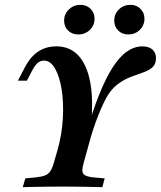

<svg xmlns="http://www.w3.org/2000/svg" viewBox="-20 -774 665 794"><path d="M234.7 -2.4Q208.1 -2.4 178.6 -2Q149.2 -1.6 122.2 -1.2Q95.2 -0.8 74.2 0L84.7 -36.3L125.8 -40.3Q151.6 -42.7 166.1 -48.4Q180.6 -54 189.1 -67.7Q197.6 -81.5 204 -105.6L218.5 -155.6Q236.3 -219.4 239.9 -284.3Q243.5 -349.2 235.1 -403.2Q226.6 -457.3 207.7 -490.3Q188.7 -523.4 162.1 -523.4Q146.8 -523.4 135.5 -513.7Q124.2 -504 111.3 -479L91.1 -440.3H54L83.9 -497.6Q99.2 -525.8 117.7 -544.4Q136.3 -562.9 160.1 -572.6Q183.9 -582.3 212.9 -582.3Q300.8 -582.3 337.9 -488.3Q375 -394.4 352.4 -224.2L334.7 -216.9Q362.1 -312.9 389.9 -382.3Q417.7 -451.6 446.4 -496Q475 -540.3 505.6 -561.3Q536.3 -582.3 568.5 -582.3Q595.2 -582.3 610.1 -569.4Q625 -556.5 625 -533.9Q625 -508.9 610.9 -496Q596.8 -483.1 573.4 -475Q550 -466.9 522.2 -456.5Q494.4 -446 467.3 -426.2Q440.3 -406.5 419.4 -369.4Q408.9 -350 397.2 -323Q385.5 -296 374.6 -265.7Q363.7 -235.5 355.6 -207.3L327.4 -105.6Q320.2 -81.5 320.6 -68.1Q321 -54.8 332.3 -48.8Q343.5 -42.7 367.7 -40.3L412.9 -36.3L403.2 0Q382.3 -0.8 354.4 -1.2Q326.6 -1.6 296 -2Q265.3 -2.4 237.1 -2.4H236.3ZM304 -631.5Q278.2 -631.5 261.7 -647.6Q245.2 -663.7 245.2 -688.7Q245.2 -716.1 264.9 -735.1Q284.7 -754 312.9 -754Q337.9 -754 354.4 -737.5Q371 -721 371 -696.8Q371 -669.4 351.6 -650.4Q332.3 -631.5 304 -631.5ZM510.5 -631.5Q485.5 -631.5 469 -647.6Q452.4 -663.7 452.4 -688.7Q452.4 -716.1 471.8 -735.1Q491.1 -754 519.4 -754Q544.4 -754 560.9 -737.5Q577.4 -721 577.4 -696.8Q577.4 -669.4 558.1 -650.4Q538.7 -631.5 510.5 -631.5Z"/></svg>

Font: Playfair 9pt
Style: Bold Italic
Weight: 700
Italic angle: -15.6°
Designer: Claus Eggers Sørensen
Foundry: Claus Eggers Sørensen
Version: Version 2.203